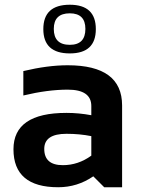

<svg xmlns="http://www.w3.org/2000/svg" viewBox="-20 -787 594 807"><path d="M36.6 -159.7Q36.6 -312.5 259.3 -312.5Q311.5 -312.5 363.8 -302.7V-341.3Q363.8 -410.2 264.6 -410.2Q180.7 -410.2 78.1 -385.7V-488.3Q180.7 -512.7 264.6 -512.7Q493.2 -512.7 493.2 -343.8V0H418L372.1 -45.9Q305.2 0 224.6 0Q36.6 0 36.6 -159.7ZM259.3 -224.6Q166 -224.6 166 -161.1Q166 -92.8 244.1 -92.8Q308.6 -92.8 363.8 -132.8V-214.8Q314.9 -224.6 259.3 -224.6ZM273.4 -598.6Q338.9 -598.6 338.9 -665.5Q338.9 -731 273.4 -731Q206.1 -731 206.1 -665.5Q206.1 -598.6 273.4 -598.6ZM162.1 -664.6Q162.1 -767.1 273.4 -767.1Q382.8 -767.1 382.8 -664.6Q382.8 -562.5 273.4 -562.5Q162.1 -562.5 162.1 -664.6Z"/></svg>

Font: Voltera
Style: Bold
Weight: 700
Designer: Bernd Montag
Version: Version 1.301